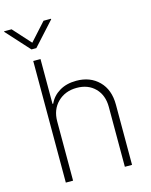

<svg xmlns="http://www.w3.org/2000/svg" viewBox="-163 -1023 875 1109"><g transform="rotate(-15 274.0 -468.0)"><path d="M133.2 -353.7V0H89.8V-727.3H133.2V-459.2H137.4Q156.6 -501.8 198.7 -527.2Q240.8 -552.6 299.7 -552.6Q382.5 -552.6 434.1 -501.1Q485.8 -449.6 485.8 -359.7V0H442.8V-358Q442.8 -427.9 401.3 -470.2Q359.7 -512.4 291.5 -512.4Q222.7 -512.4 177.9 -468.8Q133.2 -425.1 133.2 -353.7ZM16.3 -936.4 111.9 -830.6 207.4 -936.4H252.1V-932.9L126.4 -794.4H97.3L-28.4 -932.9V-936.4Z"/></g></svg>

Font: Inter Extra Light BETA
Style: Regular
Weight: 200
Designer: Rasmus Andersson
Foundry: rsms
Version: Version 3.011;git-f93a4a705